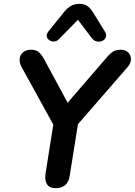

<svg xmlns="http://www.w3.org/2000/svg" viewBox="-20 -972 702 1000"><path d="M269 8Q238 8 225 -12Q212 -32 217 -67L264 -363L278 -286L93 -622Q80 -646 82.5 -666.5Q85 -687 100.5 -700Q116 -713 142 -713Q165 -713 179.5 -702.5Q194 -692 209 -665L343 -417H315L536 -673Q556 -696 571 -704.5Q586 -713 608 -713Q633 -713 647.5 -699Q662 -685 662 -664Q662 -643 644 -622L352 -286L392 -363L343 -56Q333 8 269 8ZM386 -869 289 -770Q277 -757 262.5 -756Q248 -755 237 -762.5Q226 -770 223.5 -782Q221 -794 232 -808L315 -911Q332 -932 351 -942Q370 -952 395 -952Q419 -952 436 -940Q453 -928 466 -905L525 -810Q536 -793 531.5 -779.5Q527 -766 514 -759.5Q501 -753 485 -756Q469 -759 457 -775Z"/></svg>

Font: Nunito Variable Extra Light
Style: Italic
Weight: 200
Italic angle: -9°
Designer: Vernon Adams
Foundry: Vernon Adams
Version: Version 3.602